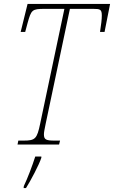

<svg xmlns="http://www.w3.org/2000/svg" viewBox="-20 -734 579 975"><path d="M69 0H280L285 -20H257C214 -20 203 -25 203 -52C203 -63 207 -81 212 -106L335 -689H454C489 -689 497 -686 497 -655C497 -636 494 -611 488 -572H511L539 -714H120L85 -572H108L120 -617C139 -684 142 -689 207 -689H307L184 -106C168 -29 159 -20 100 -20H73ZM101 211 100 221H112C135 185 179 102 190 67V61H159C144 108 121 169 101 211Z"/></svg>

Font: Noto Serif Condensed Thin
Style: Italic
Weight: 100
Width: 3
Italic angle: -12°
Designer: Monotype Design Team
Foundry: Monotype Imaging Inc.
Version: Version 2.013